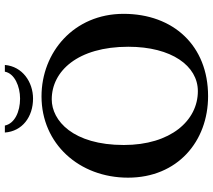

<svg xmlns="http://www.w3.org/2000/svg" viewBox="-62 -782 855 770"><g transform="rotate(-90 365.0 -397.5)"><path d="M694 -329C694 -528 540 -658 363 -658C173 -658 37 -507 37 -311C37 -113 182 10 364 10C566 10 694 -129 694 -329ZM351 -617C464 -617 562 -513 562 -310C562 -136 485 -31 384 -31C266 -31 168 -140 168 -328C168 -532 266 -617 351 -617ZM489 -805H462C455 -766 403 -744 354 -744C301 -744 254 -766 246 -805H218C223 -735 281 -692 354 -692C420 -692 483 -734 489 -805Z"/></g></svg>

Font: Libertinus Serif Semibold
Style: Regular
Weight: 600
Designer: Philipp H. Poll, Khaled Hosny
Foundry: Caleb Maclennan
Version: Version 7.050;RELEASE